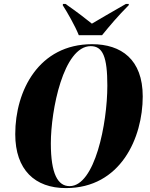

<svg xmlns="http://www.w3.org/2000/svg" viewBox="-20 -951 768 982"><path d="M383 -771H502C541 -819 584 -870 638 -924L639 -931H624C551 -890 490 -853 450 -830C419 -855 378 -887 315 -931H302L301 -924C322 -892 365 -817 383 -771ZM317 11C597 11 710 -246 710 -458C710 -647 600 -725 451 -725C179 -725 58 -488 58 -265C58 -82 159 11 317 11ZM336 1C276 1 240 -61 240 -218C240 -386 304 -715 444 -715C506 -715 529 -660 529 -513C529 -318 465 1 336 1Z"/></svg>

Font: Noto Serif Display Condensed Black
Style: Italic
Weight: 900
Width: 3
Italic angle: -12°
Designer: Monotype Design Team
Foundry: Monotype Imaging Inc.
Version: Version 2.009